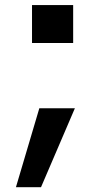

<svg xmlns="http://www.w3.org/2000/svg" viewBox="-20 -653 410 770"><path d="M43.9 97.7 137.7 -218.8H280.3L144.5 97.7ZM108.4 -480.5V-632.8H273.4V-480.5Z"/></svg>

Font: Gothic A1
Style: Bold
Weight: 700
Version: Version 2.50